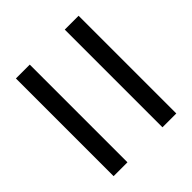

<svg xmlns="http://www.w3.org/2000/svg" viewBox="-56 -702 667 667"><g transform="rotate(45 277.5 -369.0)"><path d="M38 -455V-523H518V-455ZM38 -215V-283H518V-215Z"/></g></svg>

Font: Gothic Nguyen
Style: Regular
Weight: 400
Designer: MORI Takayuki
Version: Version 1.220;July 21, 2023;FontCreator 14.0.0.2814 64-bit